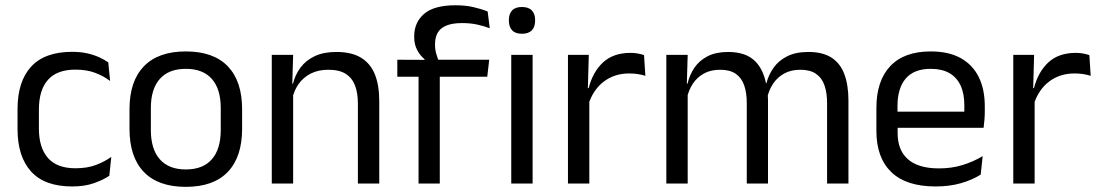

<svg xmlns="http://www.w3.org/2000/svg" viewBox="-20 -696 4169 728"><path d="M254 11Q149 11 97.8 -45.8Q46.5 -102.5 46.5 -206.5V-282.5Q46.5 -387 98 -443.2Q149.5 -499.5 254 -499.5Q285 -499.5 310.5 -493.8Q336 -488 356.2 -478.8Q376.5 -469.5 390.5 -459.5L397.5 -389Q374 -407 341.8 -419.5Q309.5 -432 266 -432Q196 -432 161.8 -393.2Q127.5 -354.5 127.5 -280.5V-208.5Q127.5 -136 161.8 -97Q196 -58 266 -58Q311 -58 343.8 -70.5Q376.5 -83 402 -101L394.5 -29.5Q372.5 -14.5 337 -1.8Q301.5 11 254 11Z M684.5 12.5Q579.5 12.5 525.2 -44.2Q471 -101 471 -207.5V-282Q471 -388 525.5 -444.5Q580 -501 684.5 -501Q789.5 -501 843.8 -444.5Q898 -388 898 -282V-207.5Q898 -101 843.8 -44.2Q789.5 12.5 684.5 12.5ZM684.5 -53.5Q749.5 -53.5 783.2 -92Q817 -130.5 817 -203V-286.5Q817 -358.5 783.2 -396.8Q749.5 -435 684.5 -435Q620 -435 586 -396.8Q552 -358.5 552 -286.5V-203Q552 -130.5 586 -92Q620 -53.5 684.5 -53.5Z M1337 0V-303.5Q1337 -343 1326.2 -371.5Q1315.5 -400 1291.2 -415.8Q1267 -431.5 1225 -431.5Q1186.5 -431.5 1158.2 -417Q1130 -402.5 1112.5 -377.8Q1095 -353 1088 -321.5L1073.5 -379H1091Q1099 -412 1119 -439.2Q1139 -466.5 1172.8 -482.8Q1206.5 -499 1255.5 -499Q1313.5 -499 1349.2 -477Q1385 -455 1401.5 -413.8Q1418 -372.5 1418 -312.5V0ZM1010.5 0V-488H1091.5L1088 -371L1091.5 -366.5V0Z M1707 -676Q1744.5 -676 1774.2 -669.2Q1804 -662.5 1829 -652.5L1837 -589Q1812.5 -598 1787.8 -603.2Q1763 -608.5 1732 -608.5Q1694.5 -608.5 1671.8 -598.8Q1649 -589 1639.2 -571.2Q1629.5 -553.5 1629.5 -528.5V-526Q1629.5 -508.5 1634 -492.8Q1638.5 -477 1644 -464L1589.5 -462V-472Q1574 -484 1562.2 -505.5Q1550.5 -527 1550.5 -555.5V-558Q1550.5 -611.5 1588.5 -643.8Q1626.5 -676 1707 -676ZM1567 0V-444.5H1647.5V0ZM1486.5 -405V-469.5L1598 -469L1631 -469.5H1835L1827.5 -405ZM1918.5 0V-488H1999.5V0ZM1959 -568Q1934 -568 1921.8 -581.2Q1909.5 -594.5 1909.5 -617.5V-620Q1909.5 -643.5 1921.8 -656.5Q1934 -669.5 1959 -669.5Q1984 -669.5 1996.5 -656.5Q2009 -643.5 2009 -620V-617.5Q2009 -594 1996.5 -581Q1984 -568 1959 -568Z M2210.5 -298.5 2192 -361 2212 -362Q2228 -424 2267 -459.8Q2306 -495.5 2370.5 -495.5Q2386.5 -495.5 2399.2 -493Q2412 -490.5 2422 -487L2427 -408.5Q2414.5 -412.5 2399.2 -415Q2384 -417.5 2365.5 -417.5Q2310.5 -417.5 2269.8 -387Q2229 -356.5 2210.5 -298.5ZM2133.5 0V-488H2212.5L2208.5 -344L2214.5 -338V0Z M3116 0V-305.5Q3116 -344 3106.2 -372.2Q3096.5 -400.5 3074.2 -416Q3052 -431.5 3014.5 -431.5Q2979 -431.5 2953 -417Q2927 -402.5 2911 -378.2Q2895 -354 2888.5 -323L2876 -380.5H2886Q2894 -412 2913 -439Q2932 -466 2964.5 -482.5Q2997 -499 3045 -499Q3099.5 -499 3132.8 -477.5Q3166 -456 3181.5 -414.8Q3197 -373.5 3197 -314.5V0ZM2506.5 0V-488H2587.5L2584 -371L2587.5 -366V0ZM2811.5 0V-305.5Q2811.5 -344 2801.8 -372.2Q2792 -400.5 2770 -416Q2748 -431.5 2710.5 -431.5Q2674.5 -431.5 2648.5 -417Q2622.5 -402.5 2606.5 -377.8Q2590.5 -353 2584 -321.5L2569 -379H2587Q2594.5 -412 2613 -439.2Q2631.5 -466.5 2663.2 -482.8Q2695 -499 2740.5 -499Q2808 -499 2843.2 -464Q2878.5 -429 2887.5 -362Q2890 -352 2891 -340.2Q2892 -328.5 2892 -317V0Z M3527.5 11Q3416 11 3359.5 -43.5Q3303 -98 3303 -199.5V-286.5Q3303 -389.5 3355.5 -445.2Q3408 -501 3509 -501Q3577 -501 3622.5 -475.8Q3668 -450.5 3691 -404Q3714 -357.5 3714 -293V-275Q3714 -259 3712.8 -243Q3711.5 -227 3709.5 -211.5H3635Q3636 -235.5 3636.2 -257Q3636.5 -278.5 3636.5 -296.5Q3636.5 -341 3622.2 -371.8Q3608 -402.5 3579.8 -418.8Q3551.5 -435 3509 -435Q3446 -435 3414.5 -398.5Q3383 -362 3383 -294V-247.5L3383.5 -237.5V-191Q3383.5 -160.5 3392.5 -136Q3401.5 -111.5 3420.8 -93.8Q3440 -76 3469.8 -66.8Q3499.5 -57.5 3540.5 -57.5Q3588 -57.5 3629 -70Q3670 -82.5 3706 -104L3698.5 -34Q3666 -13.5 3623 -1.2Q3580 11 3527.5 11ZM3345.5 -211.5V-272.5H3692.5V-211.5Z M3899 -298.5 3880.5 -361 3900.5 -362Q3916.5 -424 3955.5 -459.8Q3994.5 -495.5 4059 -495.5Q4075 -495.5 4087.8 -493Q4100.5 -490.5 4110.5 -487L4115.5 -408.5Q4103 -412.5 4087.8 -415Q4072.5 -417.5 4054 -417.5Q3999 -417.5 3958.2 -387Q3917.5 -356.5 3899 -298.5ZM3822 0V-488H3901L3897 -344L3903 -338V0Z"/></svg>

Font: Anek Gurmukhi
Style: Regular
Weight: 400
Designer: Sarang Kulkarni (Gurmukhi), Yesha Goshar (Latin)
Foundry: Ek Type
Version: Version 1.003